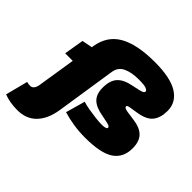

<svg xmlns="http://www.w3.org/2000/svg" viewBox="-304 -974 1418 1418"><g transform="rotate(45 405.0 -265.0)"><path d="M53 -29 100 -327H21L47 -482L129 -498L130 -509Q150 -636 250.5 -693Q351 -750 535 -750Q700 -750 778.5 -700Q857 -650 857 -561Q857 -489 823.5 -447Q790 -405 703 -392Q664 -386 645.5 -383Q627 -380 621.5 -376.5Q616 -373 616 -368Q616 -361 623 -356Q630 -351 653 -347Q676 -343 723 -337Q800 -327 835 -290Q870 -253 870 -183Q870 -86 799.5 -38Q729 10 565 10Q502 10 444 1Q386 -8 333 -24L376 -176Q405 -167 442.5 -160.5Q480 -154 518.5 -149.5Q557 -145 587 -145Q611 -145 622.5 -150Q634 -155 634 -160Q634 -169 627 -174Q620 -179 599.5 -183.5Q579 -188 538 -196Q464 -209 430 -243.5Q396 -278 396 -343Q396 -419 431 -457Q466 -495 540 -509Q584 -518 606 -523.5Q628 -529 634.5 -535Q641 -541 641 -548Q641 -557 622.5 -566Q604 -575 543 -575Q468 -575 419.5 -552.5Q371 -530 362 -475L289 0Q272 105 216 162.5Q160 220 68 220Q-12 220 -73 196L-28 21Q-12 26 7 26Q44 26 53 -29Z"/></g></svg>

Font: Georama Expanded Black
Style: Italic
Weight: 900
Width: 7
Italic angle: -9°
Designer: Jean-Baptiste Levee
Foundry: Production Type
Version: Version 1.000